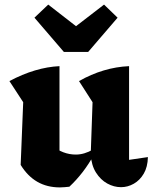

<svg xmlns="http://www.w3.org/2000/svg" viewBox="-20 -805 664 836"><path d="M542 -109 624 -121Q623 -78 606 -49Q589 -20 562.5 -5Q536 10 507 10Q476 10 447 -6Q418 -22 398 -53.5Q378 -85 375 -132L383 -360L324 -452Q430 -512 542 -517ZM282 8Q271 9 261 10Q251 11 241 11Q185 11 142.5 -13.5Q100 -38 70 -87L205 -172Q254 -132 310 -132Q347 -132 385 -154L390 -133Q367 -91 340 -56Q313 -21 282 8ZM70 -87 81 -360 21 -452Q134 -512 239 -517V-100ZM258 -579 130 -728 190 -785 311 -691 433 -785 492 -728 364 -579Z"/></svg>

Font: Piazzolla Thin Black
Style: Regular
Weight: 900
Version: Version 2.005